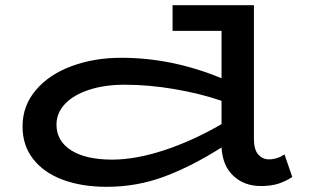

<svg xmlns="http://www.w3.org/2000/svg" viewBox="-20 -706 1194 741"><path d="M1108 -23Q1084 -7 1055.5 2.5Q1027 12 987 12Q923 12 881 -27Q839 -66 835 -137Q722 -65 615.5 -25Q509 15 392 15Q296 15 223 -12Q150 -39 108.5 -91.5Q67 -144 67 -218Q67 -298 118.5 -358.5Q170 -419 257 -451Q344 -483 448 -483Q644 -483 835 -404V-587H646V-686H960V-170Q960 -129 976.5 -110Q993 -91 1018 -91Q1049 -91 1078 -110ZM413 -90Q503 -90 613 -126Q723 -162 835 -227V-317Q753 -345 654 -362Q555 -379 461 -379Q384 -379 324 -359.5Q264 -340 231 -305Q198 -270 198 -225Q198 -162 254.5 -126Q311 -90 413 -90Z"/></svg>

Font: BioRhyme Expanded
Style: Bold
Weight: 700
Width: 7
Designer: Aoife Mooney
Foundry: Aoife Mooney Type
Version: Version 1.000